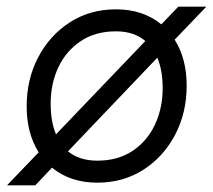

<svg xmlns="http://www.w3.org/2000/svg" viewBox="-20 -536 640 576"><path d="M1 20 96 -79Q60 -136 60 -217Q60 -298 94.5 -364Q129 -430 189.5 -469Q250 -508 328 -508Q409 -508 464 -463L515 -516H599L504 -417Q540 -360 540 -279Q540 -198 505.5 -132Q471 -66 410.5 -27Q350 12 272 12Q191 12 136 -33L86 20ZM132 -225Q132 -171 148 -133L416 -413Q382 -442 328 -442Q266 -442 222 -412.5Q178 -383 155 -334Q132 -285 132 -225ZM272 -54Q334 -54 378 -83.5Q422 -113 445 -162.5Q468 -212 468 -271Q468 -325 452 -363L184 -82Q218 -54 272 -54Z"/></svg>

Font: DM Mono Light
Style: Italic
Weight: 300
Italic angle: -10°
Designer: Colophon Foundry
Foundry: Colophon Foundry
Version: Version 1.000; ttfautohint (v1.8.2.53-6de2)